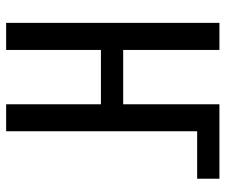

<svg xmlns="http://www.w3.org/2000/svg" viewBox="-76 -676 751 640"><g transform="rotate(90 300.0 -355.5)"><path d="M146 -390.1H327.1V-710.9H575.2V-636.7H417V0H327.1V-315.9H146V0H55.7V-710.9H146Z"/></g></svg>

Font: Roboto Mono
Style: Regular
Weight: 400
Designer: Google
Version: Version 2.000985; 2015; ttfautohint (v1.3)